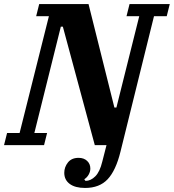

<svg xmlns="http://www.w3.org/2000/svg" viewBox="-53 -718 860 950"><path d="M368 212Q319 212 292 192Q265 172 265 137Q265 109 283 86Q301 63 336 63Q362 63 378 78Q394 93 394 116Q394 131 386 145.5Q378 160 364 169L370 177Q396 177 418.5 154.5Q441 132 453 82L474 0H416L258 -586H248L117 -60H180L165 0H-33L-18 -60H44L189 -638H126L141 -698H385L513 -186H523L636 -638H573L588 -698H787L772 -638H709L543 33Q520 126 479.5 169Q439 212 368 212Z"/></svg>

Font: IBM Plex Serif
Style: Bold Italic
Weight: 700
Italic angle: -14°
Designer: Mike Abbink, Paul van der Laan, Pieter van Rosmalen
Foundry: Bold Monday
Version: Version 3.001